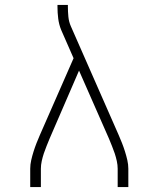

<svg xmlns="http://www.w3.org/2000/svg" viewBox="-20 -755 640 775"><path d="M102 0V-74Q102 -91 106 -108.5Q110 -126 115.5 -143.5Q121 -161 127.5 -177.5Q134 -194 141 -210L277 -520L227 -634Q218 -656 215 -680Q212 -704 212 -728V-735H254V-728Q254 -708 256 -687.5Q258 -667 266 -649L459 -210Q466 -194 472.5 -177.5Q479 -161 484.5 -143.5Q490 -126 494 -108.5Q498 -91 498 -74V0H455V-74Q455 -89 451.5 -105Q448 -121 443 -136Q438 -151 432 -165.5Q426 -180 420 -195L299 -470L180 -195Q174 -180 168 -165.5Q162 -151 157 -136Q152 -121 148.5 -105Q145 -89 145 -74V0Z"/></svg>

Font: Iosevka Curly Slab XLtEx
Style: Regular
Weight: 200
Width: 7
Monospace: yes
Designer: Belleve Invis
Foundry: Belleve Invis
Version: Version 11.1.0; ttfautohint (v1.8.3)